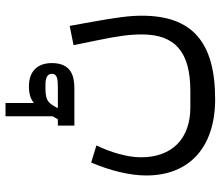

<svg xmlns="http://www.w3.org/2000/svg" viewBox="-72 -569 801 697"><g transform="rotate(-90 328.5 -220.5)"><path d="M221 -351H356C402 -351 448 -363 448 -433C448 -484 419 -516 364 -516C336 -516 318 -510 303 -498V-601H255V-430L244 -411H221ZM294 -428C307 -450 320 -456 359 -456H369C389 -456 409 -452 409 -433C409 -412 388 -411 356 -411H286L285 -413ZM317 160C525 160 620 76 620 -106C620 -150 614 -196 598 -285L583 -368L513 -354L530 -271C547 -190 552 -148 552 -106C552 15 488 70 347 70H287C174 70 106 4 106 -109C106 -159 124 -219 149 -271L87 -290C58 -222 40 -151 40 -90C40 67 143 160 317 160Z"/></g></svg>

Font: IBM Plex Arabic
Style: Regular
Weight: 400
Designer: Mike Abbink, Paul van der Laan, Pieter van Rosmalen, Wael Morcos, Khajak Apelian
Foundry: Bold Monday
Version: Version 1.0